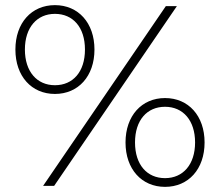

<svg xmlns="http://www.w3.org/2000/svg" viewBox="-20 -724 857 748"><path d="M148 0H191L669 -700H626ZM194 -358C285 -358 348 -427 348 -531C348 -635 285 -704 194 -704C103 -704 40 -635 40 -531C40 -427 103 -358 194 -358ZM194 -392C124 -392 77 -445 77 -531C77 -617 124 -670 194 -670C264 -670 311 -618 311 -531C311 -444 264 -392 194 -392ZM623 4C714 4 777 -65 777 -169C777 -273 714 -342 623 -342C532 -342 469 -273 469 -169C469 -65 532 4 623 4ZM623 -30C553 -30 506 -82 506 -169C506 -256 553 -308 623 -308C693 -308 740 -255 740 -169C740 -83 693 -30 623 -30Z"/></svg>

Font: Chess Sans Light
Style: Regular
Weight: 300
Designer: Wolf Bōese
Foundry: Wolf Bōese
Version: Version 7.223;Glyphs 3.3 (3306)